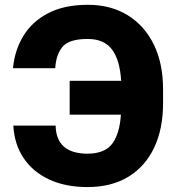

<svg xmlns="http://www.w3.org/2000/svg" viewBox="-20 -757 722 787"><path d="M34.7 -242.2H208Q210.4 -127.4 338.9 -127Q409.2 -127.4 439.7 -167.5Q470.2 -207.5 475.6 -287.1H265.6V-425.8H476.6Q471.2 -512.2 438.7 -554.7Q406.2 -597.2 340.3 -597.2Q264.2 -597.7 236.8 -565.7Q209.5 -533.7 206.5 -477.5H33.2Q40 -550.3 75.4 -609.1Q110.8 -668 176.8 -702.6Q242.7 -737.3 340.3 -737.3Q434.1 -737.3 503.4 -694.6Q572.8 -651.9 610.8 -573.7Q648.9 -495.6 648.4 -388.2V-336.9Q648.9 -229.5 611.8 -151.6Q574.7 -73.7 505.4 -32Q436 9.8 338.9 9.8Q248 9.8 181.2 -21.5Q114.3 -52.7 76.4 -109.6Q38.6 -166.5 34.7 -242.2Z"/></svg>

Font: Inter Tight ExtraBold
Style: Regular
Weight: 800
Designer: Rasmus Andersson
Foundry: rsms
Version: Version 3.004; ttfautohint (v1.8.4.7-5d5b)